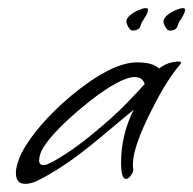

<svg xmlns="http://www.w3.org/2000/svg" viewBox="-20 -452 474 471"><path d="M42 -1Q19 -1 19 -28Q19 -47 33 -77Q69 -144 152 -215Q253 -299 316 -299Q355 -299 370 -284Q393 -301 419 -301Q424 -301 424 -298Q424 -296 422 -294Q408 -278 390.5 -251Q373 -224 353 -184Q306 -92 306 -49Q306 -39 307 -37V-36Q307 -30 301 -21.5Q295 -13 289 -13Q277 -13 277 -53Q277 -121 308 -183L223 -112Q175 -72 136.5 -46.5Q98 -21 70 -8Q56 -1 42 -1ZM87 -47Q93 -47 100 -51Q113 -56 145 -77Q177 -98 214 -129Q260 -167 290.5 -198.5Q321 -230 335 -246Q329 -263 311 -263Q276 -263 199 -203Q112 -133 85 -88Q76 -72 76 -58Q76 -47 87 -47ZM396 -377Q391 -377 386 -385.5Q381 -394 381 -399Q381 -407 390 -414.5Q399 -422 410.5 -427Q422 -432 428 -432Q434 -432 434 -429Q434 -424 431.5 -418.5Q429 -413 424 -405Q419 -399 415.5 -388Q412 -377 396 -377ZM305 -377Q300 -377 295 -385.5Q290 -394 290 -399Q290 -407 299 -414.5Q308 -422 319.5 -427Q331 -432 337 -432Q343 -432 343 -429Q343 -424 340.5 -418.5Q338 -413 333 -405Q328 -399 324.5 -388Q321 -377 305 -377Z"/></svg>

Font: Whisper
Style: Regular
Weight: 400
Designer: Robert E. Leuschke
Foundry: Robert E. Leuschke
Version: Version 1.010; ttfautohint (v1.8.4.7-5d5b)